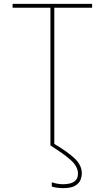

<svg xmlns="http://www.w3.org/2000/svg" viewBox="-20 -750 540 990"><path d="M240 0V-710H45V-730H455V-710H260V0ZM305 220Q290 220 275 218Q260 216 247 212V190Q259 194 274.5 197Q290 200 305 200Q323 200 340.5 196Q358 192 370 180Q382 168 382 145Q382 109 345.5 76Q309 43 240 0L258 -9Q325 30 363.5 65.5Q402 101 402 145Q402 159 395.5 176.5Q389 194 368.5 207Q348 220 305 220Z"/></svg>

Font: M PLUS Code Latin Thin
Style: Regular
Weight: 250
Designer: Coji Morishita
Foundry: UNDERFOREST DESIGN
Version: Version 1.002; ttfautohint (v1.8.3)